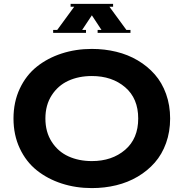

<svg xmlns="http://www.w3.org/2000/svg" viewBox="-20 -963 950 993"><path d="M424.8 -808.1V-793H254.9V-808.1H275.9L363.8 -928.2H345.2V-942.9H564.9V-928.2H545.9L633.8 -808.1H654.8V-793H484.9V-808.1H504.9L455.1 -883.8L404.8 -808.1ZM455.1 -710Q521 -710 581.3 -695.3Q641.6 -680.7 692.4 -650.6Q743.2 -620.6 780.5 -578.1Q817.9 -535.6 838.9 -477.1Q859.9 -418.5 859.9 -350.1Q859.9 -281.7 838.9 -223.1Q817.9 -164.6 780.5 -122.1Q743.2 -79.6 692.4 -49.6Q641.6 -19.5 581.3 -4.9Q521 9.8 455.1 9.8Q372.1 9.8 299.1 -13.9Q226.1 -37.6 170.4 -82Q114.7 -126.5 82.3 -195.6Q49.8 -264.6 49.8 -350.1Q49.8 -435.5 82.3 -504.6Q114.7 -573.7 170.4 -618.2Q226.1 -662.6 299.1 -686.3Q372.1 -710 455.1 -710ZM455.1 -129.9Q559.1 -129.9 627 -188Q694.8 -246.1 694.8 -350.1Q694.8 -454.1 627 -512Q559.1 -569.8 455.1 -569.8Q387.2 -569.8 333.7 -545.4Q280.3 -521 247.6 -470.5Q214.8 -419.9 214.8 -350.1Q214.8 -280.3 247.6 -229.5Q280.3 -178.7 334 -154.3Q387.7 -129.9 455.1 -129.9Z"/></svg>

Font: Copperplate CC
Style: Bold
Weight: 700
Designer: indestructible type*
Foundry: Cowboy Collective
Version: Version 1.000